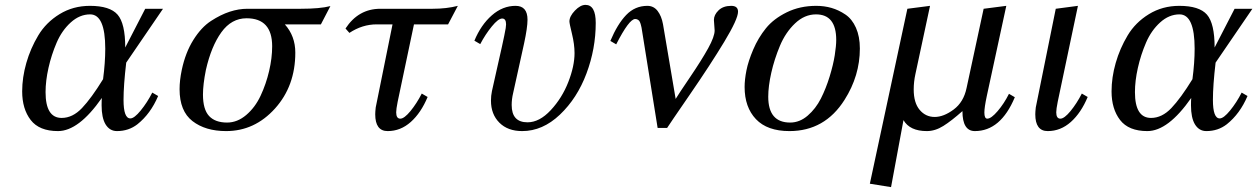

<svg xmlns="http://www.w3.org/2000/svg" viewBox="-20 -526 5160 788"><path d="M498 -269Q487 -176 487 -116Q487 -40 515 -40Q531 -40 557.5 -72.5Q584 -105 605 -146L629 -132Q598 -59 544 -16Q508 12 460 12Q430 12 413 -16Q397 -43 397 -94Q397 -114 398 -124Q303 12 218 12Q141 12 106 -33.5Q71 -79 71 -151Q71 -208 88 -267.5Q105 -327 137 -380.5Q169 -434 224.5 -468Q280 -502 349 -502Q431 -502 462.5 -466Q494 -430 494 -331L576 -490H649ZM403 -201Q412 -269 412 -326Q412 -467 350 -467Q307 -467 270.5 -434Q234 -401 212.5 -351Q191 -301 179 -247.5Q167 -194 167 -148Q167 -42 233 -42Q278 -42 316.5 -82.5Q355 -123 403 -201Z M726 -239Q741 -310 773.5 -362Q806 -414 846 -440Q886 -466 923 -478Q960 -490 995 -490H1214Q1294 -490 1336 -501L1297 -426H1149Q1192 -378 1192 -310Q1192 -173 1108.5 -80.5Q1025 12 908 12Q823 12 770 -29Q717 -70 717 -160Q717 -196 726 -239ZM825 -239Q813 -179 813 -138Q813 -77 838 -50Q863 -23 912 -23Q954 -23 990.5 -54Q1027 -85 1049.5 -133Q1072 -181 1084.5 -234.5Q1097 -288 1097 -336Q1097 -451 992 -451Q930 -451 888.5 -393.5Q847 -336 825 -239Z M1526 -426Q1467 -426 1414 -391L1398 -409Q1451 -490 1541 -490H1755Q1813 -490 1859 -502L1819 -426H1679L1612 -108Q1606 -78 1606 -65Q1606 -39 1623 -39Q1639 -39 1664.5 -70Q1690 -101 1711 -142L1735 -128Q1708 -63 1666 -25.5Q1624 12 1571 12Q1520 12 1520 -57Q1520 -67 1522 -85L1591 -426Z M1951 -345 1927 -359Q1954 -424 1998.5 -463Q2043 -502 2096 -502Q2145 -502 2145 -445Q2145 -413 2131 -348L2086 -144Q2080 -119 2080 -95Q2080 -24 2145 -24Q2194 -24 2240.5 -74Q2287 -124 2312.5 -189.5Q2338 -255 2338 -308Q2338 -344 2327.5 -387Q2317 -430 2317 -438Q2317 -459 2339.5 -482.5Q2362 -506 2383 -506Q2425 -506 2425 -432Q2425 -326 2387 -224.5Q2349 -123 2278 -55.5Q2207 12 2123 12Q2064 12 2029.5 -22.5Q1995 -57 1995 -113Q1995 -133 1999 -152Q2011 -206 2022.5 -257Q2034 -308 2039.5 -332.5Q2045 -357 2049.5 -379Q2054 -401 2055.5 -410.5Q2057 -420 2057 -426Q2057 -450 2041 -450Q2025 -450 1998.5 -417.5Q1972 -385 1951 -345Z M2509 -344 2485 -358Q2514 -427 2550 -464.5Q2586 -502 2637 -502Q2663 -502 2679 -481Q2695 -460 2701 -427L2753 -120Q2765 -140 2812.5 -210Q2860 -280 2886.5 -328Q2913 -376 2913 -401L2910 -444Q2910 -465 2929 -483.5Q2948 -502 2981 -502Q3009 -502 3009 -478Q3009 -448 2952.5 -354.5Q2896 -261 2811 -137.5Q2726 -14 2718 -1H2679L2616 -394Q2615 -397 2614.5 -403Q2614 -409 2613 -412.5Q2612 -416 2611 -421Q2610 -426 2609 -428.5Q2608 -431 2606.5 -435Q2605 -439 2603.5 -440.5Q2602 -442 2599.5 -444Q2597 -446 2594 -447Q2591 -448 2587 -448Q2562 -448 2509 -344Z M3036 -169Q3036 -199 3043.5 -237Q3051 -275 3071.5 -323Q3092 -371 3123.5 -410Q3155 -449 3209 -475.5Q3263 -502 3330 -502Q3363 -502 3392.5 -493.5Q3422 -485 3449.5 -466.5Q3477 -448 3493 -412Q3509 -376 3509 -327Q3509 -215 3446 -116Q3365 12 3220 12Q3129 12 3082.5 -37Q3036 -86 3036 -169ZM3133 -129Q3133 -23 3223 -23Q3262 -23 3295 -51.5Q3328 -80 3349 -121.5Q3370 -163 3385 -212Q3400 -261 3406 -299.5Q3412 -338 3412 -362Q3412 -467 3329 -467Q3282 -467 3243 -430Q3204 -393 3181 -338Q3158 -283 3145.5 -227.5Q3133 -172 3133 -129Z M3704 -490 3797 -502 3737 -222Q3730 -190 3730 -159Q3730 -104 3754.5 -75Q3779 -46 3816 -46Q3853 -46 3894 -76.5Q3935 -107 3947 -165L4017 -490L4110 -502L4030 -132Q4020 -85 4020 -64Q4020 -39 4032 -39Q4048 -39 4074.5 -70Q4101 -101 4121 -141L4145 -127Q4087 12 3981 12Q3930 12 3930 -70Q3885 -30 3851.5 -9Q3818 12 3784 12Q3714 12 3688 -33L3637 242L3550 228Z M4404 -502 4321 -108Q4315 -78 4315 -65Q4315 -39 4332 -39Q4348 -39 4373.5 -70Q4399 -101 4420 -142L4444 -128Q4417 -63 4375 -25.5Q4333 12 4280 12Q4229 12 4229 -57Q4229 -67 4231 -85L4313 -490Z M4969 -269Q4958 -176 4958 -116Q4958 -40 4986 -40Q5002 -40 5028.5 -72.5Q5055 -105 5076 -146L5100 -132Q5069 -59 5015 -16Q4979 12 4931 12Q4901 12 4884 -16Q4868 -43 4868 -94Q4868 -114 4869 -124Q4774 12 4689 12Q4612 12 4577 -33.5Q4542 -79 4542 -151Q4542 -208 4559 -267.5Q4576 -327 4608 -380.5Q4640 -434 4695.5 -468Q4751 -502 4820 -502Q4902 -502 4933.5 -466Q4965 -430 4965 -331L5047 -490H5120ZM4874 -201Q4883 -269 4883 -326Q4883 -467 4821 -467Q4778 -467 4741.5 -434Q4705 -401 4683.5 -351Q4662 -301 4650 -247.5Q4638 -194 4638 -148Q4638 -42 4704 -42Q4749 -42 4787.5 -82.5Q4826 -123 4874 -201Z"/></svg>

Font: Lingua Franca
Style: Italic
Weight: 400
Italic angle: -13°
Version: Version 1.19